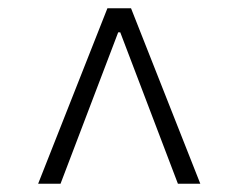

<svg xmlns="http://www.w3.org/2000/svg" viewBox="-20 -763 575 463"><path d="M72 -320H126L209 -538L265 -685H270L326 -538L409 -320H463L296 -743H239Z"/></svg>

Font: Noto Sans SC Light
Style: Regular
Weight: 300
Designer: Ryoko NISHIZUKA 西塚涼子 (kana, bopomofo & ideographs); Paul D. Hunt (Latin, Greek & Cyrillic); Sandoll Communications 산돌커뮤니
Foundry: Adobe
Version: Version 2.004;hotconv 1.0.118;makeotfexe 2.5.65603